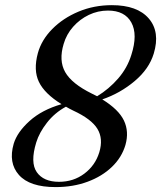

<svg xmlns="http://www.w3.org/2000/svg" viewBox="-20 -732 640 763"><path d="M201 11.5Q98 11.5 55.2 -36.8Q12.5 -85 34.5 -161Q48.5 -207 97.5 -251.2Q146.5 -295.5 224.5 -318Q157.5 -359.5 134.8 -406.2Q112 -453 130.5 -521Q145 -573.5 187.8 -616.8Q230.5 -660 292 -685.8Q353.5 -711.5 424.5 -711.5Q526 -711.5 571.5 -658.2Q617 -605 591 -519Q572.5 -458 515.2 -409.8Q458 -361.5 386.5 -337Q451.5 -297 472.5 -253Q493.5 -209 478.5 -156Q464 -106.5 424.8 -68.8Q385.5 -31 328 -9.8Q270.5 11.5 201 11.5ZM345 -360Q356 -354.5 366 -349.5Q413 -378 449.5 -420Q486 -462 502 -514Q528 -595 502 -642.5Q476 -690 409 -690Q369 -690 333 -672.8Q297 -655.5 270.5 -625.5Q244 -595.5 233 -557.5Q213 -491.5 239 -445.5Q265 -399.5 345 -360ZM124 -166Q99.5 -86 126.2 -47.8Q153 -9.5 214.5 -9.5Q272 -9.5 315.2 -42Q358.5 -74.5 374.5 -126.5Q391 -180.5 367.2 -219.8Q343.5 -259 271 -292.5Q255.5 -300 242 -308Q197 -283.5 166.5 -244.2Q136 -205 124 -166Z"/></svg>

Font: Fraunces 72pt S000
Style: Italic
Weight: 400
Italic angle: -16°
Version: Version 1.000; ttfautohint (v1.8.3)